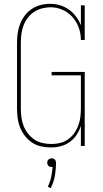

<svg xmlns="http://www.w3.org/2000/svg" viewBox="-20 -763 540 1004"><path d="M246 8Q220 8 195 2.5Q170 -3 148.5 -17Q127 -31 111 -51.5Q95 -72 85.5 -95.5Q76 -119 72.5 -144.5Q69 -170 69 -195V-540Q69 -565 72.5 -590Q76 -615 85.5 -638.5Q95 -662 110 -682Q125 -702 146 -716Q167 -730 191.5 -736.5Q216 -743 242 -743Q268 -743 293.5 -735.5Q319 -728 340 -713Q361 -698 377 -677Q393 -656 403 -631V-735H423V-554H403Q403 -587 392 -618Q381 -649 359.5 -673.5Q338 -698 307.5 -711.5Q277 -725 244 -725Q222 -725 199.5 -719Q177 -713 158 -700.5Q139 -688 125 -669.5Q111 -651 103 -629.5Q95 -608 92 -585.5Q89 -563 89 -540V-195Q89 -172 92 -149Q95 -126 103.5 -104.5Q112 -83 126.5 -64.5Q141 -46 160.5 -33Q180 -20 203 -15Q226 -10 249 -10Q272 -10 294.5 -15.5Q317 -21 335.5 -34Q354 -47 367.5 -65.5Q381 -84 389 -105.5Q397 -127 400 -149.5Q403 -172 403 -195V-369H250V-387H423V0H403V-105Q395 -80 380.5 -58Q366 -36 344.5 -20.5Q323 -5 297.5 1.5Q272 8 246 8ZM245 221 230 213Q242 189 247.5 163Q253 137 255 110H250Q245 110 241 109Q237 108 233.5 104.5Q230 101 228.5 96.5Q227 92 227 88Q227 83 228.5 79Q230 75 233.5 71.5Q237 68 241 66.5Q245 65 250 65Q255 65 259 66.5Q263 68 266.5 71.5Q270 75 271.5 79Q273 83 273 88Q273 122 267 156Q261 190 245 221Z"/></svg>

Font: Iosevka Curly Slab Thin
Style: Regular
Weight: 100
Monospace: yes
Designer: Belleve Invis
Foundry: Belleve Invis
Version: Version 22.1.2; ttfautohint (v1.8.4)